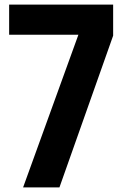

<svg xmlns="http://www.w3.org/2000/svg" viewBox="-20 -820 545 840"><path d="M81 0 323 -668H20V-800H475V-664L240 0Z"/></svg>

Font: Big Shoulders Text Black
Style: Regular
Weight: 900
Designer: Patric King
Foundry: XO Type Co
Version: Version 1.000; ttfautohint (v1.8.2)